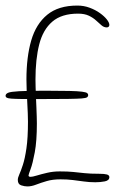

<svg xmlns="http://www.w3.org/2000/svg" viewBox="-24 -652 435 690"><path d="M123.5 -296Q81 -296 55.5 -296.2Q30 -296.5 17 -297.5Q4 -298.5 0 -301Q-4 -303.5 -4 -307.5Q-4 -314.5 5 -318.5Q14 -322.5 44.5 -324.2Q75 -326 139 -326Q194 -326 225 -325.2Q256 -324.5 270.8 -322.5Q285.5 -320.5 289.2 -317.5Q293 -314.5 293 -310Q293 -305.5 289 -302.5Q285 -299.5 269.5 -298.2Q254 -297 219.5 -296.5Q185 -296 123.5 -296ZM74.5 18Q64 18 52 14Q40 10 40 -5.5Q40 -13.5 45.5 -25.5Q51 -37.5 58.2 -59.5Q65.5 -81.5 71 -119Q76.5 -156.5 76.5 -215Q76.5 -226.5 75.8 -245.5Q75 -264.5 73.8 -286.8Q72.5 -309 71.8 -330.2Q71 -351.5 71 -366.5Q71 -447 88.2 -506.5Q105.5 -566 145.8 -599Q186 -632 254 -632Q277.5 -632 298.2 -624.2Q319 -616.5 335 -605Q351 -593.5 360 -582Q369 -570.5 369 -562.5Q369 -558.5 366.5 -556Q364 -553.5 359.5 -553.5Q349.5 -553.5 340.8 -561Q332 -568.5 321.5 -578.2Q311 -588 295.5 -595.5Q280 -603 256.5 -603Q197.5 -603 164 -574.2Q130.5 -545.5 117 -492.5Q103.5 -439.5 103.5 -366.5Q103.5 -354.5 104 -338Q104.5 -321.5 105.2 -303.2Q106 -285 106.8 -267Q107.5 -249 108 -233.8Q108.5 -218.5 108.5 -208.5Q108.5 -145 101 -104.8Q93.5 -64.5 86 -44.5Q78.5 -24.5 78.5 -21.5Q78.5 -16.5 86 -16.5Q92.5 -16.5 108.2 -21.2Q124 -26 145.5 -31Q167 -36 190.5 -36Q220 -36 239.2 -34Q258.5 -32 279.2 -29.8Q300 -27.5 333 -27.5Q351 -27.5 360 -25Q369 -22.5 369 -15.5Q369 -3.5 352.8 -0.2Q336.5 3 318.5 3Q297 3 277.5 0.2Q258 -2.5 237.8 -5Q217.5 -7.5 193.5 -7.5Q165 -7.5 143.8 -1.2Q122.5 5 105.8 11.5Q89 18 74.5 18Z"/></svg>

Font: Gluten Thin Thin
Style: Regular
Weight: 250
Version: Version 1.300